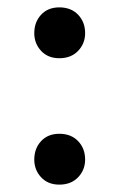

<svg xmlns="http://www.w3.org/2000/svg" viewBox="-20 -491 324 521"><path d="M73 -401C73 -382.3 79.2 -366.3 91.5 -353C103.8 -339.7 120.3 -333 141 -333C162.3 -333 179.3 -339.7 192 -353C204.7 -366.3 211 -382.3 211 -401C211 -421 204.7 -437.7 192 -451C179.3 -464.3 162.3 -471 141 -471C120.3 -471 103.8 -464.3 91.5 -451C79.2 -437.7 73 -421 73 -401ZM73 -58C73 -39.3 79.2 -23.3 91.5 -10C103.8 3.3 120.3 10 141 10C162.3 10 179.3 3.3 192 -10C204.7 -23.3 211 -39.3 211 -58C211 -78 204.7 -94.7 192 -108C179.3 -121.3 162.3 -128 141 -128C120.3 -128 103.8 -121.3 91.5 -108C79.2 -94.7 73 -78 73 -58Z"/></svg>

Font: Libre Caslon Text
Style: Regular
Weight: 400
Designer: Pablo Impallari, Rodrigo Fuenzalida
Foundry: Pablo Impallari, Rodrigo Fuenzalida
Version: Version 1.000; ttfautohint (v0.93) -l 8 -r 50 -G 200 -x 14 -